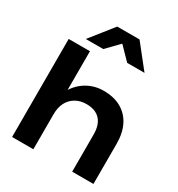

<svg xmlns="http://www.w3.org/2000/svg" viewBox="-229 -1157 1214 1306"><g transform="rotate(30 378.5 -504.0)"><path d="M63 -770H230V0H63ZM447 -584Q528 -584 585 -551.5Q642 -519 672 -459Q702 -399 702 -316V0H535V-291Q535 -368 498 -407.5Q461 -447 391 -447Q342 -447 305.5 -425.5Q269 -404 249.5 -366Q230 -328 230 -275L175 -304Q186 -394 223.5 -456Q261 -518 319 -551Q377 -584 447 -584ZM307 -1008H482L625 -828H489L357 -963H432L301 -828H164Z"/></g></svg>

Font: Unbounded Medium
Style: Regular
Weight: 500
Designer: Luke Prowse, Jean-Baptiste Morizot, Fátima Lázaro, Florian Runge
Foundry: NaN
Version: Version 1.700